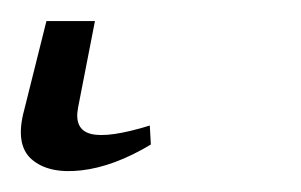

<svg xmlns="http://www.w3.org/2000/svg" viewBox="-24 36 285 182"><path d="M20 56H66L50 138Q46 159 62.5 163Q79 167 118 155L119 173Q84 194 53 197.5Q22 201 6 187Q-10 173 -1 140Z"/></svg>

Font: Piazzolla SC Light
Style: Italic
Weight: 300
Italic angle: -11.3°
Designer: Juan Pablo del Peral
Foundry: Huerta Tipografica
Version: Version 1.330